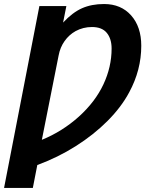

<svg xmlns="http://www.w3.org/2000/svg" viewBox="-41 -718 749 945"><path d="M120.6 207H-21L152.8 -688H285.6L269.5 -606.9Q315.9 -656.7 362.8 -677.5Q409.7 -698.2 471.2 -698.2Q554.7 -698.2 604.5 -642.1Q654.3 -585.9 654.3 -492.7Q654.3 -373.5 595.2 -264.2Q556.2 -190.9 488.3 -122.8Q420.4 -54.7 332 1.2Q243.7 57.1 142.6 94.2ZM508.3 -479Q508.3 -527.3 484.6 -556.2Q460.9 -585 411.6 -585Q368.2 -585 331.1 -564.9Q298.8 -546.9 276.9 -515.9Q254.9 -484.9 247.6 -445.3L165 -29.8Q265.6 -70.8 347.2 -144Q427.7 -216.8 468 -302.7Q508.3 -388.7 508.3 -479Z"/></svg>

Font: Arimo
Style: Bold Italic
Weight: 700
Italic angle: -12°
Designer: Steve Matteson
Foundry: Monotype Imaging Inc.
Version: Version 1.33